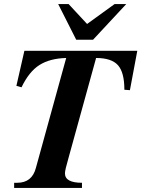

<svg xmlns="http://www.w3.org/2000/svg" viewBox="-20 -917 690 937"><path d="M650 -669 614 -477 587 -479Q587 -564 555.5 -599Q524 -634 449 -634L314 -145Q297 -87 297 -71Q297 -25 380 -25V0H49V-25H64Q136 -25 155 -97L303 -634Q224 -632 173 -600Q122 -568 85 -491L60 -498L99 -669ZM596 -897 434 -723H352L264 -897H315L405 -800L539 -897Z"/></svg>

Font: STIX
Style: Bold Italic
Weight: 700
Italic angle: -16.33°
Designer: MicroPress Inc., with final additions and corrections provided by Coen Hoffman, Elsevier (retired)
Version: Version 1.1.1